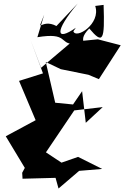

<svg xmlns="http://www.w3.org/2000/svg" viewBox="-20 -1001 711 1099"><path d="M471 -298 450 -479 398 -403 296 -413 242 -646 328 -605 486 -573 546 -548 671 -742 540 -776 390 -761 215 -613 154 -775 226 -581 89 -538 184 -313 13 -221 122 -40 107 -12 109 22 298 17 315 78 433 -23 565 -34 427 -103 332 -70 243 -129C298 -209 350 -289 405 -369L568 -388ZM414 -842C300 -762 289 -819 425 -981L303 -852C214 -900 186 -796 233 -917L194 -788C370 -817 320 -750 399 -750C464 -750 496 -791 377 -670C533 -766 400 -745 491 -838C570 -744 580 -769 573 -973L525 -967C559 -864 414 -775 400 -822Z"/></svg>

Font: Asimov Silicon
Style: Regular
Weight: 400
Designer: Google
Version: Version 2.000980; 2014